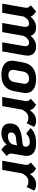

<svg xmlns="http://www.w3.org/2000/svg" viewBox="1080 -1602 534 2734"><g transform="rotate(90 1347.0 -235.0)"><path d="M772 -361Q772 -340 768 -320L712 0H582L636 -308Q638 -322 638 -329Q638 -354 625.5 -368Q613 -382 591 -382Q532 -382 491 -307L437 0H307L361 -308Q363 -322 363 -329Q363 -354 350.5 -368Q338 -382 316 -382Q257 -382 216 -307L162 0H32L89 -325Q91 -339 91 -344Q91 -361 83 -375Q75 -389 55 -406L142 -482Q202 -449 218 -402Q281 -482 372 -482Q421 -482 449.5 -462Q478 -442 491 -402Q550 -482 642 -482Q704 -482 738 -450.5Q772 -419 772 -361Z M844 -138Q844 -155 847 -173L869 -297Q885 -388 945.5 -435Q1006 -482 1107 -482Q1201 -482 1253 -443.5Q1305 -405 1305 -335Q1305 -323 1301 -297L1279 -173Q1247 12 1045 12Q950 12 897 -27.5Q844 -67 844 -138ZM1149 -173 1171 -297Q1173 -313 1173 -318Q1173 -349 1154 -365.5Q1135 -382 1100 -382Q1059 -382 1032.5 -360Q1006 -338 999 -297L977 -173Q975 -157 975 -152Q975 -121 994 -104.5Q1013 -88 1048 -88Q1089 -88 1115.5 -110Q1142 -132 1149 -173Z M1786 -454 1735 -346Q1717 -360 1698.5 -366Q1680 -372 1653 -372Q1586 -372 1541 -283L1491 0H1361L1418 -325Q1420 -339 1420 -345Q1420 -362 1412 -376Q1404 -390 1385 -406L1472 -482Q1506 -463 1525 -441Q1544 -419 1550 -392Q1608 -482 1698 -482Q1755 -482 1786 -454Z M2166 -124Q2166 -107 2174 -94Q2182 -81 2201 -64L2114 12Q2054 -22 2039 -64Q1976 12 1877 12Q1812 12 1775 -18.5Q1738 -49 1738 -107Q1738 -194 1797.5 -233Q1857 -272 1960 -282L2009 -287Q2038 -290 2051 -297Q2064 -304 2068 -320Q2075 -392 2003 -392Q1963 -392 1938.5 -381Q1914 -370 1881 -341L1803 -403Q1843 -444 1890.5 -463Q1938 -482 2023 -482Q2110 -482 2155 -446.5Q2200 -411 2200 -346Q2200 -335 2196 -307L2168 -145Q2166 -129 2166 -124ZM2042 -169 2049 -211Q2033 -205 1986 -200L1955 -197Q1866 -189 1866 -124Q1866 -103 1880 -92Q1894 -81 1918 -81Q1973 -81 2004 -106Q2035 -131 2042 -169Z M2694 -454 2643 -346Q2625 -360 2606.5 -366Q2588 -372 2561 -372Q2494 -372 2449 -283L2399 0H2269L2326 -325Q2328 -339 2328 -345Q2328 -362 2320 -376Q2312 -390 2293 -406L2380 -482Q2414 -463 2433 -441Q2452 -419 2458 -392Q2516 -482 2606 -482Q2663 -482 2694 -454Z"/></g></svg>

Font: KoHo
Style: Bold Italic
Weight: 700
Italic angle: -10°
Version: Version 1.000; ttfautohint (v1.6)